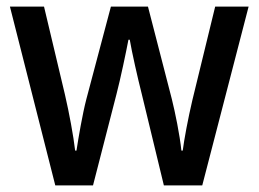

<svg xmlns="http://www.w3.org/2000/svg" viewBox="-20 -653 781 580"><path d="M408 -370 475 -93H591L731 -633H630L561 -350C548 -295 536 -230 532 -198H528C523 -246 509 -314 499 -354L427 -633H315L241 -354C229 -308 217 -237 211 -198H207C202 -242 189 -312 176 -368L113 -633H10L147 -93H261L332 -369C344 -415 361 -496 368 -533H372C378 -497 396 -417 408 -370Z"/></svg>

Font: Noto Sans Kannada UI SemiCondensed Medium
Style: Regular
Weight: 500
Width: 4
Designer: Jelle Bosma - Monotype Design Team
Foundry: Monotype Imaging Inc.
Version: Version 2.005